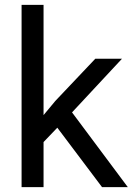

<svg xmlns="http://www.w3.org/2000/svg" viewBox="-20 -770 547 790"><path d="M215.8 -244.6 159.2 -185.5V0H68.8V-750H159.2V-296.4L207.5 -354.5L372.1 -528.3H481.9L276.4 -307.6L505.9 0H399.9Z"/></svg>

Font: Vazir FD
Style: FD
Weight: 400
Foundry: Based on Dejavu fonts, by Saber Rastikerdar
Version: Version 26.0.0